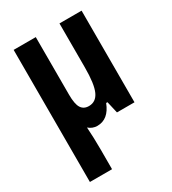

<svg xmlns="http://www.w3.org/2000/svg" viewBox="-189 -646 886 987"><g transform="rotate(-30 253.5 -152.0)"><path d="M181.2 -202.1Q181.2 -146.5 195.8 -123.3Q210.4 -100.1 241.2 -100.1Q283.2 -100.1 302.5 -142.1Q321.8 -184.1 321.8 -283.2V-543.9H453.1V0H349.1L333 -69.8H325.2Q294.4 9.8 228 9.8Q199.2 9.8 176.8 -9.8Q181.2 53.7 181.2 123V240.2H49.8V-543.9H181.2Z"/></g></svg>

Font: TypoPRO Open Sans Condensed
Style: Bold
Weight: 700
Width: 3
Foundry: Ascender Corporation
Version: Version 1.11